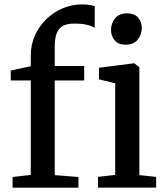

<svg xmlns="http://www.w3.org/2000/svg" viewBox="-20 -850 751 870"><path d="M37 0.5V-48L119.5 -57.5V-485.5H29L28.5 -530.5L119.5 -550V-599Q119.5 -647.5 138.5 -689.8Q157.5 -732 190.2 -763.5Q223 -795 264.5 -812.5Q306 -830 350.5 -830Q374.5 -830 388 -827.2Q401.5 -824.5 409.5 -821.5L409 -723.5Q399.5 -731 375.2 -737.2Q351 -743.5 318 -743Q286.5 -743.5 266.8 -733.5Q247 -723.5 237.5 -700.8Q228 -678 228 -638.5V-551H361.5V-485.5H228V-56.5L335.5 -48V0.5ZM424 0V-48.5L502 -57.5V-472.5L428.5 -490.5V-543L585 -563H588.5L611.5 -545.5V-56.5L687.5 -48.5V0ZM548.5 -647.5Q516.5 -647.5 499.8 -667Q483 -686.5 483 -714Q483 -743.5 501.2 -766.5Q519.5 -789.5 556 -789.5H557Q589 -789.5 605.8 -770.2Q622.5 -751 622.5 -724Q622.5 -694 604.2 -670.8Q586 -647.5 549.5 -647.5Z"/></svg>

Font: Merriweather 28pt Medium
Style: Regular
Weight: 500
Version: Version 2.100